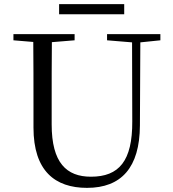

<svg xmlns="http://www.w3.org/2000/svg" viewBox="-20 -893 837 929"><path d="M266 -824H581V-873H266ZM498 -698 619 -688 620 -306C621 -114 556 -38 420 -38C302 -38 230 -105 230 -291V-391C230 -493 230 -591 231 -689L341 -698V-728H45V-698L141 -690C142 -591 142 -491 142 -391V-276C142 -66 246 16 401 16C567 16 656 -82 657 -286L659 -688L756 -698V-728H498Z"/></svg>

Font: Source Han Serif CN
Style: Regular
Weight: 400
Designer: Ryoko NISHIZUKA 西塚涼子 (kana & ideographs); Frank Grießhammer (Latin, Greek & Cyrillic); Wenlong ZHANG 张文龙 (bopomofo); San
Foundry: Adobe
Version: Version 2.003;hotconv 1.1.1;makeotfexe 2.6.0